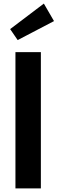

<svg xmlns="http://www.w3.org/2000/svg" viewBox="-20 -1037 317 1057"><path d="M205 0H65V-750H205ZM35.9 -876.8 221.4 -1017.3 277.3 -920.9 77.3 -816.4Z"/></svg>

Font: Spartan MB
Style: Bold
Weight: 700
Designer: Matt Bailey, Mirko Velimirovic
Foundry: Matt Bailey
Version: Version 1.005